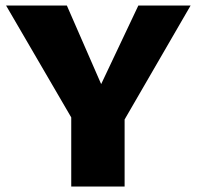

<svg xmlns="http://www.w3.org/2000/svg" viewBox="-20 -678 715 698"><path d="M256 -222 2 -658H223L378 -303ZM239 0V-330H433V0ZM417 -216 315 -303 483 -658H673Z"/></svg>

Font: Ysabeau Office Black
Style: Regular
Weight: 900
Designer: Christian Thalmann (Catharsis Fonts)
Version: Version 2.001;gftools[0.9.30]; featfreeze: tnum,lnum,ss02